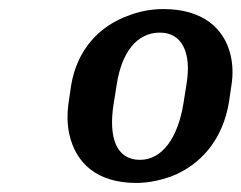

<svg xmlns="http://www.w3.org/2000/svg" viewBox="-20 -741 533 424"><path d="M132 -518C128 -492 128 -467 133 -445C147 -381 194 -337 281 -337C308 -337 334 -343 357 -351C423 -376 473 -433 486 -518L491 -552C495 -576 494 -600 489 -620C475 -679 427 -721 341 -721C314 -721 288 -716 265 -707C199 -684 150 -631 137 -552ZM231 -512 238 -556C249 -625 282 -669 333 -669C383 -669 403 -623 392 -556L385 -512C373 -438 339 -388 289 -388C237 -388 219 -437 231 -512Z"/></svg>

Font: Aerodynamic
Style: BdObl
Weight: 500
Designer: Google
Version: Version 2.000980; 2014